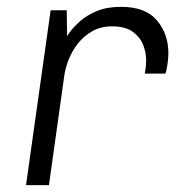

<svg xmlns="http://www.w3.org/2000/svg" viewBox="-20 -541 522 561"><path d="M56 0 128 -511H175L176 -435Q176 -436 185.5 -449Q195 -462 214 -479Q233 -496 262.5 -508.5Q292 -521 334 -521Q405 -521 438.5 -481.5Q472 -442 472 -385Q472 -368 468.5 -348Q465 -328 463 -326H403Q406 -342 406.5 -350.5Q407 -359 407 -365Q407 -388 398 -410.5Q389 -433 367.5 -448.5Q346 -464 307 -464Q274 -464 249 -449.5Q224 -435 207 -413Q190 -391 180.5 -366.5Q171 -342 168 -321L123 0Z"/></svg>

Font: Chivo Medium ExtraLight
Style: Italic
Weight: 250
Italic angle: -8.05°
Version: Version 2.002